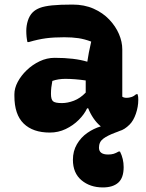

<svg xmlns="http://www.w3.org/2000/svg" viewBox="-20 -570 640 840"><path d="M515 -354V-147Q522 -142 534 -142Q544 -142 555 -145.5Q566 -149 576 -158H582Q584 -151 584.5 -146Q585 -141 585 -133Q585 -103 574.5 -72.5Q564 -42 547 -25Q525 -3 503 3Q499 5 494.5 6.5Q490 8 485 10Q450 23 431.5 37Q413 51 413 76Q413 106 453 106Q467 106 477 103Q487 100 499 93H505Q521 125 521 161Q521 208 497.5 229Q474 250 430 250Q374 250 336.5 218.5Q299 187 299 129Q299 91 316.5 61Q334 31 362 11.5Q390 -8 421 -17Q403 -32 389 -52.5Q375 -73 366 -96H361Q349 -70 324.5 -45.5Q300 -21 267.5 -5.5Q235 10 198 10Q124 10 83.5 -29.5Q43 -69 43 -150V-158Q43 -184 57.5 -211.5Q72 -239 97 -263Q122 -287 153.5 -302Q185 -317 219 -317Q306 -317 362 -300Q367 -336 379 -388Q350 -399 323 -403Q296 -407 261 -407Q215 -407 181 -402.5Q147 -398 106 -386H100Q95 -408 95 -435Q95 -458 102 -480Q109 -502 123 -516Q135 -528 154.5 -535.5Q174 -543 208 -546.5Q242 -550 297 -550Q349 -550 389.5 -532Q430 -514 458 -484.5Q486 -455 500.5 -421Q515 -387 515 -354ZM203 -159Q203 -135 212 -127Q221 -119 251 -119Q276 -119 303.5 -129.5Q331 -140 355 -165V-218Q306 -225 266 -225Q235 -225 209 -216Q203 -186 203 -161Z"/></svg>

Font: Recursive Sn Csl St XBd
Style: Regular
Weight: 800
Version: Version 1.085;hotconv 1.1.0;makeotfexe 2.6.0; ttfautohint (v